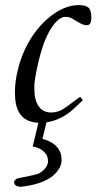

<svg xmlns="http://www.w3.org/2000/svg" viewBox="-20 -460 372 740"><path d="M314.9 -362.8Q300.8 -362.8 283 -373.8Q265.1 -384.8 255.6 -389.9Q246.1 -395 231 -395Q215.8 -395 199.2 -378.7Q182.6 -362.3 168.7 -336.7Q154.8 -311 144.3 -279.3Q133.8 -247.6 127 -216.3Q112.3 -152.8 112.3 -125.5Q112.3 -98.1 115.7 -82.3Q119.1 -66.4 127 -53.7Q143.6 -26.4 177.2 -26.4Q204.1 -26.4 227.1 -42Q250 -57.6 263.2 -68.1Q276.4 -78.6 289.1 -86.9L299.3 -74.2Q259.8 -34.7 239.7 -21Q200.2 5.9 159.2 11.2L143.6 75.2Q198.2 89.8 212.9 128.4Q217.3 139.2 217.3 158.2Q217.3 177.2 203.1 197Q189 216.8 166.5 229.5Q127 252.4 61.5 259.8Q34.2 259.8 34.2 240.2Q34.2 238.3 39.1 233.2Q43.9 228 51.8 226.6Q119.1 213.9 130.1 208.3Q141.1 202.6 148.4 195.3Q165 178.7 165 162.4Q165 146 158.9 136.5Q152.8 127 144 120.1Q127.9 107.4 106 105L127.9 13.2Q59.6 10.3 43 -52.7Q37.6 -71.8 37.6 -107.9Q37.6 -144 48.3 -189.2Q59.1 -234.4 77.6 -272.9Q96.2 -311.5 120.6 -342.5Q145 -373.5 172.4 -395.5Q229 -440.4 284.2 -440.4Q309.1 -440.4 320.6 -430.9Q332 -421.4 332 -392.1Q332 -362.8 314.9 -362.8Z"/></svg>

Font: Cardo-Italic
Style: Italic
Weight: 400
Italic angle: -12°
Designer: David J. Perry
Foundry: David J. Perry
Version: Version 0.991